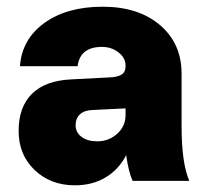

<svg xmlns="http://www.w3.org/2000/svg" viewBox="-20 -536 604 569"><path d="M518.1 -163.1Q518.1 -52.2 541 0H373Q360.8 -26.9 354 -76.2Q332 -33.7 293 -10.3Q253.9 13.2 202.1 13.2Q129.9 13.2 82.5 -32.2Q35.2 -77.6 35.2 -147.9Q35.2 -219.2 75 -258.3Q114.7 -297.4 191.9 -300.8L313 -307.1Q334 -309.6 343 -316.9Q352.1 -324.2 352.1 -339.8V-341.8Q352.1 -364.3 331.3 -380.6Q310.5 -397 282.2 -397Q217.3 -397 210 -339.8H39.1Q44.9 -419.9 111.6 -468Q178.2 -516.1 284.2 -516.1Q390.1 -516.1 454.1 -461.7Q518.1 -407.2 518.1 -317.9ZM204.1 -165Q204.1 -143.6 221.7 -130.4Q239.3 -117.2 268.1 -117.2Q302.7 -117.2 327.4 -139.6Q352.1 -162.1 352.1 -194.8V-214.8L254.9 -210Q230.5 -209.5 217.3 -197.5Q204.1 -185.5 204.1 -165Z"/></svg>

Font: Overused Grotesk ExtraBold
Style: Regular
Weight: 800
Version: Version 0.002